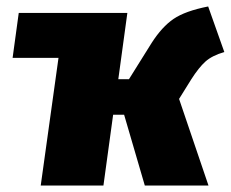

<svg xmlns="http://www.w3.org/2000/svg" viewBox="-20 -574 714 594"><path d="M534 -268 625 0H428L364 -219H330L300 0H106L161 -395H19L38 -534H374L346 -329H379L449 -441Q481 -491 517 -515.5Q553 -540 624 -554L674 -413Q636 -402 615.5 -383.5Q595 -365 572 -329Z"/></svg>

Font: FiraGO Heavy
Style: Italic
Weight: 900
Italic angle: -8°
Designer: bBox Type GmbH
Foundry: bBox Type GmbH
Version: Version 1.001